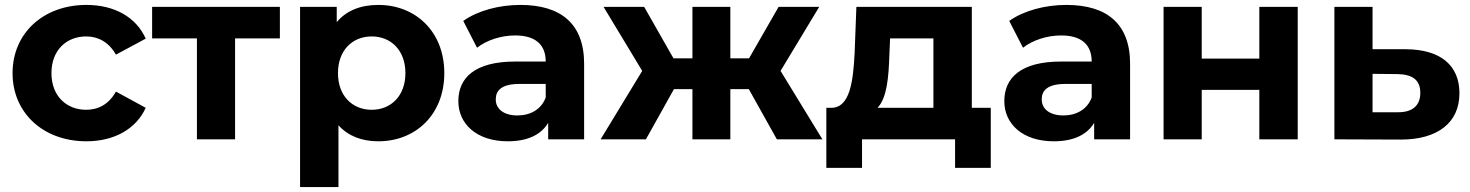

<svg xmlns="http://www.w3.org/2000/svg" viewBox="-20 -566 5971 780"><path d="M331 8C444 8 533 -42 572 -128L451 -194C422 -142 379 -120 330 -120C251 -120 189 -175 189 -269C189 -363 251 -418 330 -418C379 -418 422 -395 451 -344L572 -409C533 -497 444 -546 331 -546C156 -546 31 -431 31 -269C31 -107 156 8 331 8Z M1117 -538H598V-410H780V0H935V-410H1117Z M1517 -546C1445 -546 1387 -523 1348 -476V-538H1199V194H1355V-57C1395 -13 1450 8 1517 8C1668 8 1785 -100 1785 -269C1785 -438 1668 -546 1517 -546ZM1490 -120C1412 -120 1353 -176 1353 -269C1353 -362 1412 -418 1490 -418C1568 -418 1627 -362 1627 -269C1627 -176 1568 -120 1490 -120Z M2094 -546C2008 -546 1921 -523 1862 -481L1918 -372C1957 -403 2016 -422 2073 -422C2157 -422 2197 -383 2197 -316H2073C1909 -316 1842 -250 1842 -155C1842 -62 1917 8 2043 8C2122 8 2178 -18 2207 -67V0H2353V-307C2353 -470 2258 -546 2094 -546ZM2082 -97C2027 -97 1994 -123 1994 -162C1994 -198 2017 -225 2090 -225H2197V-170C2179 -121 2134 -97 2082 -97Z M3136 0H3321L3151 -278L3308 -538H3143L3023 -329H2947V-538H2793V-329H2716L2597 -538H2432L2589 -278L2420 0H2604L2718 -204H2793V0H2947V-204H3022Z M3928 -128V-538H3459L3452 -352C3446 -235 3433 -130 3359 -128H3337V116H3482V0H3860V116H4005V-128ZM3596 -410H3772V-128H3545C3583 -168 3590 -250 3593 -341Z M4312 -546C4226 -546 4139 -523 4080 -481L4136 -372C4175 -403 4234 -422 4291 -422C4375 -422 4415 -383 4415 -316H4291C4127 -316 4060 -250 4060 -155C4060 -62 4135 8 4261 8C4340 8 4396 -18 4425 -67V0H4571V-307C4571 -470 4476 -546 4312 -546ZM4300 -97C4245 -97 4212 -123 4212 -162C4212 -198 4235 -225 4308 -225H4415V-170C4397 -121 4352 -97 4300 -97Z M4707 0H4862V-201H5096V0H5252V-538H5096V-328H4862V-538H4707Z M5556 -366V-538H5401V0L5671 1C5821 1 5909 -68 5909 -187C5909 -300 5833 -365 5692 -366ZM5556 -110V-266L5657 -265C5717 -264 5750 -242 5750 -189C5750 -136 5717 -109 5657 -110Z"/></svg>

Font: Talent SemiBold
Style: Bold
Weight: 700
Designer: Mike Powis
Version: Version 1.001;hotconv 1.0.109;makeotfexe 2.5.65596